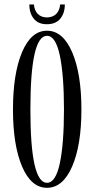

<svg xmlns="http://www.w3.org/2000/svg" viewBox="-20 -852 433 882"><path d="M195.3 -740.7Q155.3 -740.7 135 -766.4Q114.7 -792 114.7 -831.5H135.7Q138.2 -803.2 154.1 -787.6Q169.9 -772 195.3 -772Q221.7 -772 237.8 -787.6Q253.9 -803.2 256.3 -831.5H277.8Q277.8 -792 257.1 -766.4Q236.3 -740.7 195.3 -740.7ZM195.8 10.7Q123 10.7 81.3 -87.4Q39.6 -185.5 39.6 -349.1Q39.6 -513.7 81.3 -612.3Q123 -710.9 195.8 -710.9Q269 -710.9 311.5 -612.1Q354 -513.2 354 -349.1Q354 -185.5 311.5 -87.4Q269 10.7 195.8 10.7ZM195.8 -12.2Q235.8 -12.2 254.9 -102.3Q273.9 -192.4 273.9 -349.1Q273.9 -505.9 254.9 -596.7Q235.8 -687.5 195.8 -687.5Q119.6 -687.5 119.6 -349.1Q119.6 -12.2 195.8 -12.2Z"/></svg>

Font: Imbue
Style: Regular
Weight: 400
Designer: Tyler Finck
Foundry: Etcetera Type Company
Version: Version 0.910